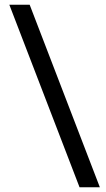

<svg xmlns="http://www.w3.org/2000/svg" viewBox="-20 -731 450 812"><path d="M19.5 -710.9H105.5L402.3 61H316.4Z"/></svg>

Font: RobotoDraft
Style: Regular
Weight: 400
Version: Version 2.001101; 2014